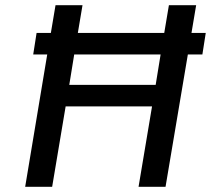

<svg xmlns="http://www.w3.org/2000/svg" viewBox="-20 -720 813 740"><path d="M760 -510H704L618 0H514L566 -310H233L181 0H77L162 -510H108L121 -593H176L194 -700H298L280 -593H613L631 -700H736L718 -593H773ZM599 -510H266L247 -393H580Z"/></svg>

Font: Be Vietnam Medium
Style: Italic
Weight: 500
Italic angle: -9.444°
Designer: Gabriel Lam
Foundry: TypeRant
Version: Version 3.000